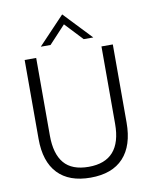

<svg xmlns="http://www.w3.org/2000/svg" viewBox="-98 -983 850 1066"><g transform="rotate(-10 327.0 -450.0)"><path d="M78 -252V-697H143V-259Q143 -156 187.5 -103.5Q232 -51 326 -51Q511 -51 511 -261V-697H575V-257Q575 -127 511.5 -58.5Q448 10 326 10Q205 10 141.5 -57Q78 -124 78 -252ZM327 -910 475 -754H421L327 -854L234 -754H179Z"/></g></svg>

Font: Hanken Grotesk Light
Style: Regular
Weight: 300
Designer: Alfredo Marco Pradil
Foundry: Hanken Design Co.
Version: Version 3.014